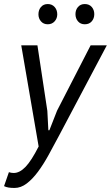

<svg xmlns="http://www.w3.org/2000/svg" viewBox="-40 -724 548 949"><path d="M194 -176 199 -80H204L242 -177L408 -500H488L252 -54Q226 -5 200.5 41.5Q175 88 148 124.5Q121 161 92 183Q63 205 32 205Q15 205 2.5 203Q-10 201 -20 196L4 127Q15 131 28 131Q57 131 86 101Q115 71 151 0L65 -500H145ZM150 -653Q150 -675 162.5 -689.5Q175 -704 196 -704Q217 -704 230 -689.5Q243 -675 243 -653Q243 -633 230 -618.5Q217 -604 196 -604Q175 -604 162.5 -618.5Q150 -633 150 -653ZM333 -654Q333 -675 345.5 -689.5Q358 -704 379 -704Q401 -704 413.5 -689.5Q426 -675 426 -654Q426 -633 413.5 -618.5Q401 -604 379 -604Q358 -604 345.5 -618.5Q333 -633 333 -654Z"/></svg>

Font: PT Sans
Style: Italic
Weight: 400
Italic angle: -12°
Designer: A.Korolkova, O.Umpeleva, V.Yefimov
Foundry: ParaType Ltd
Version: Version 2.003W OFL